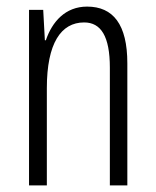

<svg xmlns="http://www.w3.org/2000/svg" viewBox="-20 -655 472 582"><path d="M244 -635C178 -635 138 -589 119 -533H116L111 -625H68V-93H122V-388C122 -524 165 -587 235 -587C286 -587 313 -545 313 -450V-93H366V-463C366 -581 323 -635 244 -635Z"/></svg>

Font: Noto Sans Kannada UI ExtraCondensed Light
Style: Regular
Weight: 300
Width: 2
Designer: Jelle Bosma - Monotype Design Team
Foundry: Monotype Imaging Inc.
Version: Version 2.005